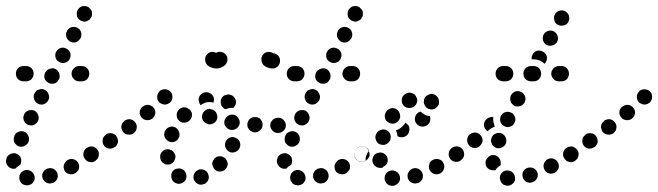

<svg xmlns="http://www.w3.org/2000/svg" viewBox="-24 -581 2153 628"><path d="M68 25Q72 24 77 22Q81 20 84 16Q87 12 89 7Q91 -3 86 -12Q81 -21 71 -24Q61 -27 52 -22Q43 -17 40 -7Q39 -2 39 3Q40 8 42 12Q45 17 48 20Q52 23 57 24H58Q63 26 68 25ZM155 14Q159 11 162 6Q164 2 165 -3Q165 -8 164 -13Q161 -23 152 -28Q143 -33 133 -30H132Q122 -27 117 -18Q112 -9 115 1Q118 11 127 16Q136 21 146 18H147Q152 17 155 14ZM229 -21Q233 -24 234 -29Q235 -34 235 -39Q234 -44 232 -48Q227 -57 217 -60Q207 -63 198 -58H197Q193 -55 190 -51Q187 -47 185 -42Q184 -38 184 -33Q185 -28 187 -23Q192 -14 202 -12Q212 -9 221 -14H222Q226 -17 229 -21ZM1 -39Q-6 -48 -4 -58Q-3 -63 -1 -68Q2 -72 6 -75Q10 -78 15 -79Q19 -80 24 -80Q29 -79 34 -76Q38 -74 41 -70Q44 -66 45 -61Q46 -56 45 -51Q45 -48 44 -46Q44 -44 43 -43Q42 -42 41 -41Q33 -37 27 -30Q25 -29 22 -29Q20 -29 17 -29Q7 -31 1 -39ZM295 -64Q298 -68 299 -73Q299 -78 298 -82Q297 -87 294 -91Q289 -100 278 -102Q268 -103 260 -97H259Q251 -91 249 -81Q247 -71 253 -62Q256 -58 260 -56Q264 -53 269 -52Q274 -51 279 -52Q284 -53 288 -56V-57Q292 -59 295 -64ZM21 -127Q21 -122 22 -117Q24 -112 28 -109Q31 -105 36 -103Q40 -101 45 -101Q50 -101 55 -103Q59 -105 63 -108Q67 -112 69 -116V-117Q73 -126 69 -136Q65 -146 56 -150Q51 -152 46 -152Q41 -152 37 -150Q32 -148 28 -145Q25 -141 23 -137V-136Q21 -132 21 -127ZM54 -187Q57 -178 67 -173Q71 -171 76 -171Q81 -170 86 -172Q90 -174 94 -177Q98 -180 100 -185Q105 -195 101 -204Q98 -214 89 -219Q84 -221 79 -221Q74 -221 70 -220Q65 -218 61 -215Q57 -212 55 -207V-206Q50 -197 54 -187ZM88 -256Q91 -246 100 -242Q109 -237 119 -240Q129 -244 134 -253Q139 -263 135 -272Q132 -282 123 -287Q118 -289 114 -290Q109 -290 104 -288Q99 -287 95 -284Q92 -280 89 -276V-275Q84 -266 88 -256ZM122 -324Q125 -315 135 -310Q144 -305 154 -308Q164 -311 168 -321H169Q173 -330 170 -340Q167 -350 158 -355Q149 -360 139 -356Q129 -353 124 -344Q119 -334 122 -324ZM35 -322Q28 -330 28 -340Q28 -350 35 -358Q43 -365 53 -365H61Q71 -365 79 -358Q86 -350 86 -340Q86 -330 79 -322Q71 -315 61 -315H53Q43 -315 35 -322ZM261 -322Q268 -330 268 -340Q268 -350 261 -358Q254 -365 243 -365H235Q225 -365 218 -358Q210 -350 210 -340Q210 -330 218 -322Q225 -315 235 -315H243Q254 -315 261 -322ZM157 -402Q156 -397 158 -392Q159 -388 162 -384Q166 -380 170 -378Q179 -373 189 -376Q199 -379 204 -388V-389Q206 -393 207 -398Q207 -403 206 -408Q204 -413 201 -416Q198 -420 193 -422Q184 -427 174 -424Q165 -421 160 -412L159 -411Q157 -407 157 -402ZM192 -470Q192 -465 193 -460Q195 -455 198 -451Q201 -448 205 -445Q215 -440 225 -443Q234 -447 239 -456H240Q242 -461 242 -466Q243 -471 241 -475Q240 -480 237 -484Q233 -488 229 -490Q220 -495 210 -492Q200 -489 195 -480V-479Q193 -475 192 -470ZM227 -537Q227 -532 228 -527Q230 -522 233 -519Q237 -515 241 -513Q246 -511 251 -510Q256 -510 260 -512Q265 -514 269 -517Q272 -520 274 -525H275Q277 -530 277 -535Q277 -540 276 -545Q274 -549 270 -553Q267 -557 263 -559Q253 -563 243 -560Q234 -556 229 -547V-546Q227 -541 227 -537Z M296 -63Q298 -67 299 -72Q300 -77 299 -82Q298 -87 295 -91Q292 -95 288 -97Q284 -100 279 -101Q274 -102 269 -100Q264 -99 260 -96Q255 -93 253 -89Q250 -85 249 -80Q249 -75 250 -70Q251 -65 254 -61Q257 -57 261 -54Q265 -52 270 -51Q275 -50 280 -51Q284 -52 288 -55L289 -56Q293 -59 296 -63ZM358 -107Q361 -112 362 -116Q362 -121 361 -126Q360 -131 357 -135Q351 -144 341 -145Q331 -147 322 -141V-140Q318 -137 315 -133Q312 -129 312 -124Q311 -119 312 -114Q313 -109 316 -105Q322 -97 332 -95Q343 -94 351 -100H352Q356 -103 358 -107ZM423 -162Q425 -173 418 -181Q412 -189 402 -191Q392 -192 383 -186V-185Q379 -182 376 -178Q374 -174 373 -169Q372 -164 374 -159Q375 -154 378 -150Q384 -142 394 -141Q405 -139 413 -145L414 -146Q422 -152 423 -162ZM484 -211Q485 -221 478 -229Q471 -237 461 -238Q451 -239 443 -232H442Q434 -225 433 -215Q432 -205 439 -197Q445 -189 456 -188Q466 -187 474 -193L475 -194Q483 -201 484 -211ZM540 -264Q540 -275 533 -282Q525 -289 515 -289Q504 -289 497 -282V-281Q490 -274 490 -264Q490 -253 497 -246Q501 -243 506 -241Q510 -239 515 -239Q520 -239 525 -241Q529 -243 533 -246Q540 -254 540 -264Z M651 16Q655 13 657 8Q659 4 659 -1Q659 -6 657 -11Q654 -21 644 -25Q635 -29 625 -26V-25Q615 -22 611 -12Q607 -3 610 7Q612 11 616 15Q619 19 624 21Q628 23 633 23Q638 23 643 21Q648 20 651 16ZM558 20Q563 21 568 19Q572 18 576 15Q580 12 583 8Q585 3 586 -2Q586 -7 585 -11Q584 -16 581 -20Q578 -24 574 -27H573Q564 -32 554 -29Q544 -27 539 -18Q534 -9 537 1Q539 11 548 17H549Q553 19 558 20ZM719 -36Q721 -41 721 -46Q720 -51 718 -55Q716 -60 713 -63Q709 -66 705 -68Q700 -70 695 -70Q690 -70 685 -68Q681 -66 677 -62Q674 -58 672 -54Q670 -49 670 -44Q671 -39 673 -35Q675 -30 678 -27Q686 -19 696 -20Q706 -20 714 -28Q717 -31 719 -36ZM516 -44Q512 -46 508 -49Q504 -53 502 -57Q500 -62 500 -67Q499 -77 506 -85Q513 -92 524 -93Q529 -93 533 -91Q538 -90 542 -86Q545 -83 547 -78Q550 -74 550 -69Q550 -63 547 -57Q545 -52 540 -48Q537 -46 534 -44Q532 -44 530 -43Q528 -43 526 -43Q521 -42 516 -44ZM760 -97V-98Q762 -102 762 -107Q762 -112 760 -117Q759 -121 755 -125Q752 -128 747 -130Q743 -132 738 -133Q733 -133 728 -131Q723 -129 720 -126Q716 -122 714 -118V-117Q710 -108 714 -98Q717 -89 727 -84Q731 -82 736 -82Q741 -82 746 -84Q751 -86 754 -89Q758 -93 760 -97ZM515 -151Q513 -146 513 -141Q513 -136 515 -132Q517 -127 521 -124Q524 -120 529 -118Q539 -114 548 -118Q558 -122 561 -132H562Q565 -142 561 -151Q557 -161 548 -165Q543 -167 538 -167Q533 -167 529 -165Q524 -163 520 -159Q517 -156 515 -151ZM895 -148Q900 -150 903 -153Q907 -157 909 -161Q911 -166 911 -171Q911 -181 903 -189Q896 -196 886 -196H885Q880 -196 876 -194Q871 -192 868 -189Q864 -185 862 -181Q860 -176 860 -171Q860 -161 868 -153Q875 -146 885 -146H886Q891 -146 895 -148ZM827 -155Q834 -161 835 -172Q835 -177 834 -181Q832 -186 829 -190Q826 -194 821 -196Q817 -198 812 -198H811Q801 -199 793 -192Q786 -185 785 -175Q785 -170 786 -165Q788 -161 791 -157Q794 -153 799 -151Q803 -149 808 -148H809Q819 -148 827 -155ZM750 -161Q758 -167 760 -177Q761 -187 755 -196Q749 -204 739 -206H738Q728 -207 720 -201Q712 -195 710 -185Q708 -174 715 -166Q721 -158 731 -156Q742 -155 750 -161ZM671 -176Q681 -180 685 -189Q689 -199 685 -208Q682 -218 672 -222Q667 -224 662 -225Q658 -225 653 -223Q648 -221 645 -218Q641 -214 639 -210Q635 -200 638 -191Q642 -181 652 -177Q661 -172 671 -176ZM554 -204Q554 -193 562 -186Q565 -183 570 -181Q575 -179 580 -180Q585 -180 589 -182Q594 -184 597 -188Q604 -195 604 -206Q604 -216 596 -223Q592 -226 588 -228Q583 -230 578 -230Q573 -230 569 -228Q564 -226 561 -222Q553 -214 554 -204ZM707 -227V-228Q703 -231 700 -236Q698 -240 698 -246Q698 -250 698 -253Q699 -256 700 -258Q701 -261 703 -263Q706 -267 710 -269Q715 -271 720 -272Q724 -273 729 -271Q734 -270 738 -267Q746 -260 748 -250Q749 -240 742 -232Q742 -231 741 -230Q740 -229 739 -228Q732 -229 724 -227Q719 -226 714 -224Q712 -224 710 -225Q709 -226 707 -227ZM626 -253Q625 -258 627 -263Q629 -268 632 -271Q636 -275 640 -277Q650 -281 659 -278Q669 -274 674 -265Q676 -260 676 -255Q676 -250 674 -246Q674 -246 674 -246Q674 -246 674 -245Q669 -247 664 -247Q654 -248 645 -244Q638 -241 632 -237Q631 -239 630 -240Q629 -242 628 -244Q626 -248 626 -253Z M683 -357Q683 -357 683 -357Q675 -357 668 -360Q661 -362 655 -367Q648 -374 647 -384Q646 -394 652 -402Q658 -409 666 -411Q675 -412 683 -408Q690 -413 699 -411Q708 -410 714 -403Q721 -396 720 -385Q719 -375 712 -368Q706 -363 699 -360Q692 -357 685 -357Q684 -357 684 -357Q684 -357 684 -357Q684 -357 683 -357ZM831 -384Q832 -374 839 -367Q845 -362 852 -360Q859 -357 867 -357Q877 -357 885 -364Q892 -372 892 -382Q892 -392 886 -399Q879 -406 869 -407Q861 -412 852 -411Q842 -410 836 -402Q830 -394 831 -384Z M954 25Q958 24 963 22Q967 20 970 16Q973 12 975 7Q977 -3 972 -12Q967 -21 957 -24Q947 -27 938 -22Q929 -17 926 -7Q925 -2 925 3Q926 8 928 12Q931 17 934 20Q938 23 943 24H944Q949 26 954 25ZM1041 14Q1045 11 1048 6Q1050 2 1051 -3Q1051 -8 1050 -13Q1047 -23 1038 -28Q1029 -33 1019 -30H1018Q1008 -27 1003 -18Q998 -9 1001 1Q1004 11 1013 16Q1022 21 1032 18H1033Q1038 17 1041 14ZM1115 -21Q1119 -24 1120 -29Q1121 -34 1121 -39Q1120 -44 1118 -48Q1113 -57 1103 -60Q1093 -63 1084 -58H1083Q1079 -55 1076 -51Q1073 -47 1071 -42Q1070 -38 1070 -33Q1071 -28 1073 -23Q1078 -14 1088 -12Q1098 -9 1107 -14H1108Q1112 -17 1115 -21ZM887 -39Q880 -48 882 -58Q883 -63 885 -68Q888 -72 892 -75Q896 -78 901 -79Q905 -80 910 -80Q915 -79 920 -76Q924 -74 927 -70Q930 -66 931 -61Q932 -56 931 -51Q931 -48 930 -46Q930 -44 929 -43Q928 -42 927 -41Q919 -37 913 -30Q911 -29 908 -29Q906 -29 903 -29Q893 -31 887 -39ZM1181 -64Q1184 -68 1185 -73Q1185 -78 1184 -82Q1183 -87 1180 -91Q1175 -100 1164 -102Q1154 -103 1146 -97H1145Q1137 -91 1135 -81Q1133 -71 1139 -62Q1142 -58 1146 -56Q1150 -53 1155 -52Q1160 -51 1165 -52Q1170 -53 1174 -56V-57Q1178 -59 1181 -64ZM907 -127Q907 -122 908 -117Q910 -112 914 -109Q917 -105 922 -103Q926 -101 931 -101Q936 -101 941 -103Q945 -105 949 -108Q953 -112 955 -116V-117Q959 -126 955 -136Q951 -146 942 -150Q937 -152 932 -152Q927 -152 923 -150Q918 -148 914 -145Q911 -141 909 -137V-136Q907 -132 907 -127ZM940 -187Q943 -178 953 -173Q957 -171 962 -171Q967 -170 972 -172Q976 -174 980 -177Q984 -180 986 -185Q991 -195 987 -204Q984 -214 975 -219Q970 -221 965 -221Q960 -221 956 -220Q951 -218 947 -215Q943 -212 941 -207V-206Q936 -197 940 -187ZM974 -256Q977 -246 986 -242Q995 -237 1005 -240Q1015 -244 1020 -253Q1025 -263 1021 -272Q1018 -282 1009 -287Q1004 -289 1000 -290Q995 -290 990 -288Q985 -287 981 -284Q978 -280 975 -276V-275Q970 -266 974 -256ZM1008 -324Q1011 -315 1021 -310Q1030 -305 1040 -308Q1050 -311 1054 -321H1055Q1059 -330 1056 -340Q1053 -350 1044 -355Q1035 -360 1025 -356Q1015 -353 1010 -344Q1005 -334 1008 -324ZM921 -322Q914 -330 914 -340Q914 -350 921 -358Q929 -365 939 -365H947Q957 -365 965 -358Q972 -350 972 -340Q972 -330 965 -322Q957 -315 947 -315H939Q929 -315 921 -322ZM1147 -322Q1154 -330 1154 -340Q1154 -350 1147 -358Q1140 -365 1129 -365H1121Q1111 -365 1104 -358Q1096 -350 1096 -340Q1096 -330 1104 -322Q1111 -315 1121 -315H1129Q1140 -315 1147 -322ZM1043 -402Q1042 -397 1044 -392Q1045 -388 1048 -384Q1052 -380 1056 -378Q1065 -373 1075 -376Q1085 -379 1090 -388V-389Q1092 -393 1093 -398Q1093 -403 1092 -408Q1090 -413 1087 -416Q1084 -420 1079 -422Q1070 -427 1060 -424Q1051 -421 1046 -412L1045 -411Q1043 -407 1043 -402ZM1078 -470Q1078 -465 1079 -460Q1081 -455 1084 -451Q1087 -448 1091 -445Q1101 -440 1111 -443Q1120 -447 1125 -456H1126Q1128 -461 1128 -466Q1129 -471 1127 -475Q1126 -480 1123 -484Q1119 -488 1115 -490Q1106 -495 1096 -492Q1086 -489 1081 -480V-479Q1079 -475 1078 -470ZM1113 -537Q1113 -532 1114 -527Q1116 -522 1119 -519Q1123 -515 1127 -513Q1132 -511 1137 -510Q1142 -510 1146 -512Q1151 -514 1155 -517Q1158 -520 1160 -525H1161Q1163 -530 1163 -535Q1163 -540 1162 -545Q1160 -549 1156 -553Q1153 -557 1149 -559Q1139 -563 1129 -560Q1120 -556 1115 -547V-546Q1113 -541 1113 -537Z M1272 23Q1281 18 1284 8Q1285 3 1284 -2Q1284 -6 1281 -11Q1279 -15 1275 -18Q1271 -21 1266 -22L1265 -23Q1255 -25 1246 -20Q1237 -15 1235 -5Q1232 5 1237 14Q1242 23 1252 26H1253Q1263 29 1272 23ZM1351 13Q1354 10 1357 6Q1359 1 1359 -4Q1360 -9 1358 -13Q1355 -23 1346 -28Q1337 -33 1327 -30H1326Q1322 -28 1318 -25Q1314 -22 1312 -17Q1309 -13 1309 -8Q1309 -3 1310 2Q1313 12 1322 16Q1331 21 1341 18H1342Q1347 17 1351 13ZM1424 -21Q1427 -25 1428 -29Q1430 -34 1429 -39Q1429 -44 1426 -48Q1424 -53 1420 -56Q1416 -59 1411 -60Q1407 -62 1402 -61Q1397 -61 1392 -58Q1387 -56 1384 -52Q1381 -48 1380 -43Q1378 -38 1379 -33Q1379 -28 1382 -24Q1387 -15 1397 -12Q1407 -9 1416 -14Q1421 -17 1424 -21ZM1203 -38Q1195 -45 1194 -55V-56Q1194 -66 1200 -74Q1207 -81 1218 -82Q1228 -83 1236 -76Q1244 -69 1244 -59V-58Q1245 -54 1243 -50Q1242 -45 1239 -42Q1237 -41 1235 -39Q1230 -36 1226 -32Q1224 -32 1223 -32Q1222 -32 1221 -32Q1211 -31 1203 -38ZM1490 -64Q1493 -68 1494 -73Q1494 -78 1493 -82Q1492 -87 1489 -91Q1483 -100 1473 -102Q1463 -103 1455 -97H1454Q1450 -94 1447 -90Q1445 -86 1444 -81Q1443 -76 1444 -71Q1445 -66 1448 -62Q1454 -54 1464 -52Q1474 -50 1483 -56V-57Q1487 -59 1490 -64ZM1135 -81Q1137 -92 1146 -98Q1155 -104 1165 -102Q1175 -100 1181 -92Q1182 -91 1182 -90Q1183 -89 1183 -88Q1177 -81 1174 -72Q1171 -64 1172 -55Q1163 -50 1154 -53Q1145 -55 1139 -63Q1134 -71 1135 -81ZM1204 -129Q1205 -124 1207 -120Q1209 -115 1213 -112Q1217 -109 1222 -108Q1227 -107 1232 -107Q1237 -108 1241 -110Q1245 -113 1248 -116Q1252 -120 1253 -125V-126Q1256 -136 1251 -145Q1246 -154 1236 -157Q1226 -159 1217 -154Q1208 -149 1205 -139Q1203 -134 1204 -129ZM1299 -175 1300 -176Q1301 -178 1302 -180Q1305 -178 1308 -175Q1311 -172 1313 -169Q1317 -160 1314 -150Q1311 -140 1302 -135Q1296 -132 1289 -132Q1282 -132 1276 -136Q1276 -137 1276 -137Q1275 -147 1271 -155Q1280 -157 1287 -163Q1294 -168 1299 -175ZM1382 -183Q1385 -192 1382 -201Q1375 -202 1369 -204Q1361 -208 1354 -214Q1353 -215 1352 -216Q1351 -216 1350 -215Q1348 -215 1347 -214H1346Q1337 -209 1334 -199Q1331 -189 1336 -180Q1341 -171 1351 -168Q1361 -165 1370 -170Q1379 -174 1382 -183ZM1235 -196Q1237 -186 1246 -181Q1255 -175 1265 -177Q1275 -179 1281 -188Q1287 -197 1284 -207Q1282 -217 1274 -223Q1265 -229 1255 -227Q1245 -224 1239 -216V-215Q1233 -207 1235 -196ZM1377 -271Q1381 -273 1386 -274Q1391 -274 1396 -272Q1401 -270 1404 -267Q1405 -266 1405 -266Q1412 -259 1412 -248Q1413 -238 1405 -231Q1398 -223 1388 -223Q1377 -223 1370 -230Q1370 -230 1370 -230Q1367 -233 1365 -237Q1363 -241 1362 -245Q1363 -250 1363 -255Q1363 -255 1363 -255Q1364 -258 1365 -261Q1367 -264 1369 -266Q1372 -269 1377 -271ZM1297 -270Q1293 -266 1291 -261Q1290 -257 1290 -252Q1290 -247 1292 -242Q1296 -233 1306 -229Q1316 -226 1325 -230H1326Q1335 -234 1339 -244Q1343 -254 1338 -263Q1336 -268 1333 -271Q1329 -275 1324 -276Q1320 -278 1315 -278Q1310 -278 1305 -276V-275Q1300 -273 1297 -270Z M1650 22Q1659 16 1661 6Q1661 1 1660 -4Q1659 -9 1656 -13Q1653 -17 1649 -20Q1645 -22 1640 -23Q1630 -25 1621 -19Q1613 -13 1611 -3Q1610 2 1612 7Q1613 12 1616 16Q1618 20 1623 23Q1627 25 1632 26Q1642 28 1650 22ZM1732 3Q1737 -6 1734 -16Q1732 -21 1729 -25Q1726 -28 1721 -31Q1717 -33 1712 -33Q1707 -34 1702 -32Q1692 -29 1687 -20Q1683 -11 1686 -1Q1687 4 1691 8Q1694 12 1698 14Q1703 16 1708 17Q1713 17 1717 15Q1727 12 1732 3ZM1790 -16Q1795 -18 1798 -22Q1801 -26 1803 -30Q1804 -35 1804 -40Q1803 -45 1801 -49Q1796 -59 1786 -62Q1776 -65 1767 -60Q1763 -58 1760 -54Q1756 -50 1755 -45Q1753 -41 1754 -36Q1754 -31 1757 -26Q1761 -17 1771 -14Q1781 -11 1790 -16ZM1571 -31Q1564 -38 1564 -49Q1564 -54 1566 -58Q1568 -63 1572 -66Q1575 -70 1580 -72Q1584 -74 1589 -74Q1594 -74 1599 -72Q1603 -70 1607 -66Q1610 -63 1612 -58Q1614 -53 1614 -49V-48Q1614 -46 1614 -44Q1613 -42 1613 -40Q1610 -39 1608 -37Q1601 -32 1596 -24Q1594 -24 1593 -24Q1591 -24 1589 -24Q1579 -24 1571 -31ZM1867 -73Q1869 -83 1863 -91Q1860 -95 1856 -98Q1852 -101 1847 -102Q1842 -102 1837 -101Q1833 -100 1829 -97H1828Q1820 -91 1818 -81Q1816 -71 1822 -63Q1825 -58 1829 -56Q1834 -53 1838 -52Q1843 -51 1848 -52Q1853 -54 1857 -56Q1866 -62 1867 -73ZM1494 -73Q1495 -83 1490 -91Q1484 -100 1473 -102Q1463 -103 1455 -98Q1446 -92 1444 -81Q1443 -71 1448 -63Q1451 -59 1456 -56Q1460 -53 1465 -52Q1470 -52 1474 -53Q1479 -54 1483 -56V-57Q1492 -62 1494 -73ZM1584 -129Q1584 -129 1583 -129Q1582 -124 1582 -119Q1583 -114 1585 -110Q1587 -105 1591 -102Q1595 -99 1599 -97Q1609 -94 1618 -99Q1627 -103 1631 -112Q1634 -122 1630 -131Q1626 -141 1616 -145Q1606 -148 1597 -144Q1587 -140 1584 -130Q1584 -130 1584 -129ZM1550 -109Q1553 -113 1554 -117Q1555 -122 1554 -127Q1553 -132 1550 -136Q1544 -145 1534 -147Q1524 -149 1515 -143Q1515 -143 1514 -142Q1514 -142 1513 -142Q1505 -135 1504 -125Q1503 -114 1510 -106Q1516 -98 1527 -97Q1537 -96 1545 -103Q1548 -106 1550 -109ZM1559 -173Q1559 -183 1566 -190Q1571 -195 1577 -197Q1583 -199 1590 -198Q1589 -195 1589 -193Q1589 -183 1592 -174Q1593 -170 1595 -167Q1591 -166 1588 -164Q1579 -160 1572 -153Q1571 -152 1571 -152Q1570 -153 1569 -153Q1568 -154 1567 -155Q1559 -162 1559 -173ZM1614 -201Q1610 -191 1613 -182Q1617 -172 1626 -168Q1635 -163 1645 -167Q1655 -170 1659 -180Q1664 -189 1660 -199Q1657 -209 1647 -213Q1638 -217 1628 -214Q1618 -210 1614 -201ZM1645 -260Q1644 -255 1646 -250Q1647 -245 1651 -241Q1654 -238 1658 -235Q1667 -231 1677 -234Q1687 -237 1692 -246Q1694 -251 1695 -256Q1695 -261 1693 -266Q1692 -270 1689 -274Q1685 -278 1681 -280Q1672 -285 1662 -282Q1652 -278 1647 -269Q1645 -265 1645 -260ZM1648 -322Q1655 -330 1655 -340Q1655 -350 1648 -358Q1640 -365 1630 -365H1622Q1612 -365 1604 -358Q1597 -350 1597 -340Q1597 -330 1604 -322Q1612 -315 1622 -315H1630Q1640 -315 1648 -322ZM1739 -322Q1746 -330 1746 -340Q1746 -350 1739 -358Q1732 -365 1721 -365H1713Q1703 -365 1695 -358Q1688 -350 1688 -340Q1688 -330 1695 -322Q1703 -315 1713 -315H1721Q1732 -315 1739 -322ZM1830 -322Q1837 -330 1837 -340Q1837 -350 1830 -358Q1823 -365 1812 -365H1804Q1794 -365 1787 -358Q1779 -350 1779 -340Q1779 -330 1787 -322Q1794 -315 1804 -315H1812Q1823 -315 1830 -322ZM1718 -402V-403Q1723 -412 1733 -415Q1743 -417 1752 -412Q1761 -407 1764 -398Q1767 -388 1762 -379V-378Q1761 -377 1759 -375Q1758 -373 1756 -372Q1756 -373 1755 -374Q1748 -381 1739 -384Q1730 -387 1721 -387H1715Q1715 -391 1715 -395Q1716 -399 1718 -402ZM1752 -450Q1754 -441 1762 -435Q1771 -430 1781 -432Q1791 -434 1797 -442Q1797 -443 1798 -443Q1798 -444 1798 -444Q1803 -453 1800 -463Q1797 -473 1788 -478Q1779 -483 1769 -480Q1759 -477 1754 -468Q1750 -460 1752 -450ZM1788 -525Q1788 -520 1789 -515Q1790 -510 1793 -506Q1796 -502 1801 -500Q1810 -495 1820 -498Q1830 -500 1835 -509V-510Q1837 -514 1838 -519Q1838 -524 1837 -529Q1836 -533 1833 -537Q1830 -541 1825 -544Q1816 -549 1806 -546Q1796 -543 1791 -534Q1789 -530 1788 -525Z M1865 -63Q1867 -67 1868 -72Q1869 -77 1868 -82Q1867 -87 1864 -91Q1861 -95 1857 -97Q1853 -100 1848 -101Q1843 -102 1838 -100Q1833 -99 1829 -96Q1824 -93 1822 -89Q1819 -85 1818 -80Q1818 -75 1819 -70Q1820 -65 1823 -61Q1826 -57 1830 -54Q1834 -52 1839 -51Q1844 -50 1849 -51Q1853 -52 1857 -55L1858 -56Q1862 -59 1865 -63ZM1927 -107Q1930 -112 1931 -116Q1931 -121 1930 -126Q1929 -131 1926 -135Q1920 -144 1910 -145Q1900 -147 1891 -141V-140Q1887 -137 1884 -133Q1881 -129 1881 -124Q1880 -119 1881 -114Q1882 -109 1885 -105Q1891 -97 1901 -95Q1912 -94 1920 -100H1921Q1925 -103 1927 -107ZM1992 -162Q1994 -173 1987 -181Q1981 -189 1971 -191Q1961 -192 1952 -186V-185Q1948 -182 1945 -178Q1943 -174 1942 -169Q1941 -164 1943 -159Q1944 -154 1947 -150Q1953 -142 1963 -141Q1974 -139 1982 -145L1983 -146Q1991 -152 1992 -162ZM2053 -211Q2054 -221 2047 -229Q2040 -237 2030 -238Q2020 -239 2012 -232H2011Q2003 -225 2002 -215Q2001 -205 2008 -197Q2014 -189 2025 -188Q2035 -187 2043 -193L2044 -194Q2052 -201 2053 -211ZM2109 -264Q2109 -275 2102 -282Q2094 -289 2084 -289Q2073 -289 2066 -282V-281Q2059 -274 2059 -264Q2059 -253 2066 -246Q2070 -243 2075 -241Q2079 -239 2084 -239Q2089 -239 2094 -241Q2098 -243 2102 -246Q2109 -254 2109 -264Z"/></svg>

Font: FRB American Cursive Dotted Black
Style: Bold Italic
Weight: 900
Italic angle: -25°
Version: Version 2.0;Modular Font Editor K font №1